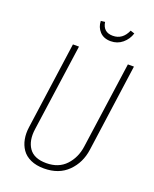

<svg xmlns="http://www.w3.org/2000/svg" viewBox="-159 -950 844 1050"><g transform="rotate(20 263.5 -425.5)"><path d="M332 -769Q291.5 -769 268.3 -793.9Q245.1 -818.8 244.1 -855L268.1 -857.9Q276.4 -800.8 333 -800.8Q390.1 -800.8 416 -860.8L439.9 -853Q428.7 -816.9 399.9 -793Q371.1 -769 332 -769ZM500 -682.1 429.2 -172.9Q418.5 -94.2 366 -42.2Q313.5 9.8 227.1 9.8Q182.1 9.8 149.4 -5.1Q116.7 -20 98.9 -45.9Q81.1 -71.8 75 -104.5Q68.8 -137.2 74.2 -174.8L145 -682.1H180.2L108.9 -175.8Q99.1 -106.9 128.4 -64.5Q157.7 -22 229 -22Q300.8 -22 342.8 -66.9Q384.8 -111.8 394 -178.2L464.8 -682.1Z"/></g></svg>

Font: Fira Sans Compressed UltraLight
Style: Italic
Weight: 200
Width: 3
Italic angle: -8°
Designer: Carrois Corporate & Edenspiekermann AG
Foundry: Carrois Corporate GbR & Edenspiekermann AG
Version: Version 4.203;PS 004.203;hotconv 1.0.88;makeotf.lib2.5.64775